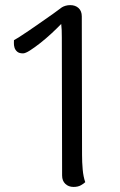

<svg xmlns="http://www.w3.org/2000/svg" viewBox="-20 -719 467 750"><path d="M300.5 -114.2Q300.5 -85.2 303 -57.1Q305.4 -29.1 313 -7.4Q307.7 -2.1 296.1 4.6Q284.5 11.2 267.3 11.2Q247.8 11.2 235.2 -0.8Q222.6 -12.8 222.6 -33.4L221.5 -573.5Q221.5 -589.2 221 -601.8Q220.5 -614.5 219.1 -625.5Q202.8 -608.5 181.3 -588.5Q159.7 -568.5 137.5 -551Q115.2 -533.5 97.2 -522Q79.2 -510.5 69.9 -510.5Q54.5 -510.5 46.9 -517.4Q39.2 -524.3 36.6 -533.3Q34 -542.3 34.3 -550.7Q34.5 -559.1 34.5 -562.1Q37.1 -563.1 53.4 -573.2Q69.8 -583.4 93.1 -599.5Q116.4 -615.6 142 -633.3Q167.5 -651 189 -666.3Q210.5 -681.6 221.8 -690.4Q228.1 -694.2 236.4 -696.6Q244.8 -699 254.3 -699Q274.3 -699 286.9 -687.5Q299.5 -676 299.5 -654.8Z"/></svg>

Font: Arima Thin
Style: Regular
Weight: 100
Designer: Joana Correia and Natanael Gama
Foundry: NDISCOVER
Version: Version 1.101;gftools[0.9.23]